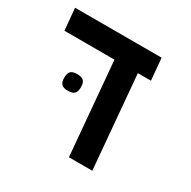

<svg xmlns="http://www.w3.org/2000/svg" viewBox="-139 -746 879 882"><g transform="rotate(30 300.0 -304.5)"><path d="M291.5 -493H26L15.5 -609H474.5L485 -493H415.5L458.5 0H334.5ZM133 -306Q133 -330 143 -340Q153 -350 176.5 -350Q201 -350 211.2 -340Q221.5 -330 221.5 -306Q221.5 -282 211.2 -272Q201 -262 176.5 -262Q153 -262 143 -272Q133 -282 133 -306Z"/></g></svg>

Font: JuliaMono
Style: Bold Italic
Weight: 700
Italic angle: -9°
Monospace: yes
Designer: cormullion
Foundry: corm
Version: Version 0.057; ttfautohint (v1.8.4)